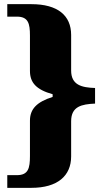

<svg xmlns="http://www.w3.org/2000/svg" viewBox="-20 -780 492 923"><path d="M131 123C257 123 322 65 322 -28V-197C322 -269 373 -279 437 -282V-357C373 -359 322 -371 322 -441V-612C322 -706 257 -760 131 -760H15V-700H61C116 -700 124 -667 124 -609V-439C124 -383 154 -349 233 -327V-314C157 -290 124 -256 124 -200V-30C124 29 116 62 61 62H15V123Z"/></svg>

Font: UArctic Serif Black
Style: Regular
Weight: 900
Designer: Customization by Puisto advertising & original work Monotype Design Team
Foundry: Monotype Imaging Inc.
Version: Version 2.004